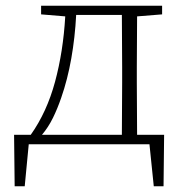

<svg xmlns="http://www.w3.org/2000/svg" viewBox="-20 -502 626 668"><path d="M193 -162Q180 -124 164 -91.5Q148 -59 126 -33H404Q404 -74 404.5 -124Q405 -174 405 -214V-268Q405 -309 404.5 -359.5Q404 -410 404 -450H245Q241 -372 228 -298.5Q215 -225 193 -162ZM123 -452V-482H544V-452L457 -445Q457 -405 456.5 -356.5Q456 -308 456 -268V-214Q456 -174 456.5 -124Q457 -74 457 -33H551L549 146H515L500 0H80L66 146H31L29 -33H87Q143 -112 171.5 -217.5Q200 -323 207 -445Z"/></svg>

Font: Source Serif 4 SmText Light
Style: Regular
Weight: 300
Designer: Frank Grießhammer
Foundry: Adobe
Version: Version 4.005;hotconv 1.1.0;makeotfexe 2.6.0